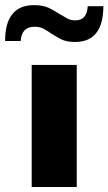

<svg xmlns="http://www.w3.org/2000/svg" viewBox="-78 -748 433 768"><path d="M229 0H48.8V-488.3H229ZM335.4 -723.1Q335.4 -652.3 307.1 -616.2Q278.8 -580.1 222.2 -580.1Q188 -580.1 166 -591.3Q144 -602.5 126 -614.7Q110.8 -625 95.9 -633.1Q81.1 -641.1 61 -641.1Q7.8 -641.1 4.9 -584H-57.6Q-57.6 -727.5 58.6 -727.5Q94.7 -727.5 117.9 -716.1Q141.1 -704.6 160.6 -691.9Q176.3 -682.1 190.7 -674.3Q205.1 -666.5 223.1 -666.5Q270 -666.5 272.9 -723.1Z"/></svg>

Font: Kumbh Sans Black
Style: Regular
Weight: 900
Version: Version 1.005